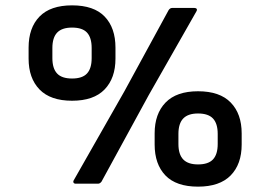

<svg xmlns="http://www.w3.org/2000/svg" viewBox="-20 -686 968 717"><path d="M262.9 0Q256.8 0 254.6 -4Q252.4 -8.1 255.8 -13.5L444.3 -344.7L609.7 -648.2Q615.1 -656.3 622.9 -656.3H706.1Q712.2 -656.3 714.5 -652.7Q716.9 -649.2 713.2 -643.1L535 -330.1L358.9 -7.4Q356.5 -4.4 353.3 -2.2Q350.1 0 345.8 0ZM249.1 -309.8Q168.3 -309.8 127.5 -352Q86.8 -394.1 86.8 -467.1V-508.1Q86.8 -582.1 127.5 -624.1Q168.3 -666 249.1 -666Q330.7 -666 370.9 -624.1Q411.2 -582.1 411.2 -508.1V-467.1Q411.2 -394.1 370.6 -352Q330 -309.8 249.1 -309.8ZM249.1 -392.8Q287.6 -392.8 304.9 -411.6Q322.3 -430.3 322.3 -469V-506.8Q322.3 -545.5 304.9 -564.3Q287.6 -583 249.1 -583Q211.4 -583 193.5 -564.3Q175.6 -545.5 175.6 -506.8V-469Q175.6 -430.3 193.2 -411.6Q210.7 -392.8 249.1 -392.8ZM719.5 11Q638 11 597.7 -30.9Q557.5 -72.9 557.5 -146.3V-187.9Q557.5 -260.9 598.2 -303Q639 -345.2 719.5 -345.2Q801 -345.2 841.7 -303Q882.5 -260.9 882.5 -187.9V-146.3Q882.5 -72.9 841.4 -30.9Q800.3 11 719.5 11ZM719.5 -72Q757.9 -72 775.4 -90.7Q793 -109.5 793 -148.2V-186Q793 -224.7 775.4 -243.4Q757.9 -262.2 719.5 -262.2Q682.1 -262.2 664.2 -243.4Q646.3 -224.7 646.3 -186V-148.2Q646.3 -109.5 664.2 -90.7Q682.1 -72 719.5 -72Z"/></svg>

Font: Sofia Sans Semi Condensed
Style: Italic
Weight: 400
Italic angle: -9°
Designer: Botio Nikoltchev, Ani Petrova
Foundry: lettersoup
Version: Version 4.101